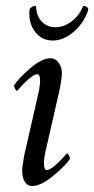

<svg xmlns="http://www.w3.org/2000/svg" viewBox="-20 -621 317 647"><path d="M111.3 -315.4Q115.2 -338.9 115.2 -346.7Q115.2 -371.1 105.5 -371.1Q100.6 -371.1 93.5 -366.9Q86.4 -362.8 79.3 -356.9Q72.3 -351.1 64.7 -343.8Q57.1 -336.4 51.8 -330.6Q46.4 -324.7 42 -319.3L37.1 -314.5Q34.7 -314.5 31 -321.5Q27.3 -328.6 27.3 -333Q40 -354.5 80.3 -389.6Q120.6 -424.8 150.4 -424.8Q166 -424.8 177.2 -410.2Q188.5 -395.5 188.5 -374Q188.5 -358.4 181.6 -322.3L131.8 -103.5Q127.9 -84 127.9 -72.3Q127.9 -47.9 137.7 -47.9Q142.6 -47.9 149.7 -52Q156.7 -56.2 163.8 -62Q170.9 -67.9 178.5 -75.2Q186 -82.5 191.4 -88.4Q196.8 -94.2 201.2 -99.6L206.1 -104.5Q208.5 -104.5 212.2 -97.4Q215.8 -90.3 215.8 -85.9Q203.6 -65.4 160.9 -29.8Q118.2 5.9 87.9 5.9Q72.8 5.9 63.7 -8.3Q54.7 -22.5 54.7 -44.9Q54.7 -61 61.5 -96.7ZM277.3 -591.8Q277.3 -585.9 275.4 -582Q261.2 -542 227.5 -513.2Q193.8 -484.4 158.2 -484.4Q121.6 -484.4 99.1 -512.7Q76.7 -541 79.1 -583Q79.1 -584 79.6 -587.2Q80.1 -590.3 80.1 -590.8Q83 -595.2 90.1 -599.1Q97.2 -603 101.6 -599.6Q102.1 -568.4 120.1 -548.8Q138.2 -529.3 167 -529.3Q195.3 -529.3 220.9 -548.6Q246.6 -567.9 259.8 -599.6Q262.7 -602.5 269.3 -599.4Q275.9 -596.2 277.3 -591.8Z"/></svg>

Font: Crimson
Style: Italic
Weight: 400
Italic angle: -11°
Version: Version 0.8